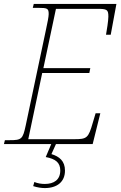

<svg xmlns="http://www.w3.org/2000/svg" viewBox="-36 -734 617 978"><path d="M-16 0H225L197 66C246 75 271 94 271 134C271 182 239 203 192 203C175 203 155 200 139 193L133 214C154 221 176 224 192 224C254 224 295 193 295 135C295 86 266 63 226 51L249 0H436L475 -157H451L437 -110C414 -30 407 -25 341 -25H108L179 -362H419L424 -387H185L249 -689H457C509 -689 516 -686 516 -649C516 -630 508 -578 504 -557H528L557 -714H136L131 -694H158C206 -694 212 -691 212 -662C212 -649 206 -619 198 -582L95 -95C80 -25 74 -20 13 -20H-11Z"/></svg>

Font: Noto Serif SemiCondensed Thin
Style: Italic
Weight: 100
Width: 4
Italic angle: -12°
Designer: Monotype Design Team
Foundry: Monotype Imaging Inc.
Version: Version 2.013